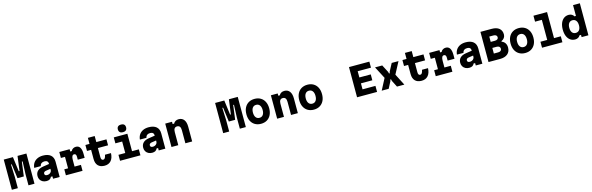

<svg xmlns="http://www.w3.org/2000/svg" viewBox="120 -2892 15160 4914"><g transform="rotate(-15 7700.0 -435.0)"><path d="M50 0V-800H293L344 -413H364L415 -800H650V0H491V-297L504 -630H484L434 -250H266L216 -630H196L209 -297V0Z M1102 -63Q1086 -24 1053 -4.5Q1020 15 968 15Q911 15 867.5 -8Q824 -31 799.5 -72Q775 -113 775 -166Q775 -249 826 -300Q877 -351 974 -366L1142 -392Q1141 -487 1043 -487Q992 -487 960.5 -462.5Q929 -438 921 -393H748Q755 -470 792.5 -525Q830 -580 894 -610Q958 -640 1043 -640Q1176 -640 1246.5 -579.5Q1317 -519 1317 -404V0H1142V-63ZM955 -185Q955 -130 1021 -130Q1072 -130 1107 -160Q1142 -190 1142 -234V-263L1016 -244Q989 -240 972 -224Q955 -208 955 -185Z M1473 -620H1747V-560H1787Q1804 -597 1838 -618Q1872 -639 1916 -639Q2061 -639 2061 -409V-307H1879V-387Q1879 -465 1822 -465Q1754 -465 1754 -333V-158H1923V0H1482V-158H1582V-462H1473Z M2454 -780V-620H2723V-462H2454V-220Q2454 -138 2509 -138Q2538 -138 2555.5 -164Q2573 -190 2585 -250H2744Q2738 -119 2676 -49.5Q2614 20 2505 20Q2393 20 2333.5 -42Q2274 -104 2274 -220V-462H2165V-620H2274V-780Z M2917 -620H3277V-158H3457V0H2917V-158H3097V-462H2917ZM3179 -687Q3126 -687 3098 -713.5Q3070 -740 3070 -789Q3070 -838 3098 -864Q3126 -890 3179 -890Q3232 -890 3260 -864Q3288 -838 3288 -789Q3288 -740 3260 -713.5Q3232 -687 3179 -687Z M3902 -63Q3886 -24 3853 -4.5Q3820 15 3768 15Q3711 15 3667.5 -8Q3624 -31 3599.5 -72Q3575 -113 3575 -166Q3575 -249 3626 -300Q3677 -351 3774 -366L3942 -392Q3941 -487 3843 -487Q3792 -487 3760.5 -462.5Q3729 -438 3721 -393H3548Q3555 -470 3592.5 -525Q3630 -580 3694 -610Q3758 -640 3843 -640Q3976 -640 4046.5 -579.5Q4117 -519 4117 -404V0H3942V-63ZM3755 -185Q3755 -130 3821 -130Q3872 -130 3907 -160Q3942 -190 3942 -234V-263L3816 -244Q3789 -240 3772 -224Q3755 -208 3755 -185Z M4280 0V-620H4460V-560H4500Q4519 -598 4555 -619Q4591 -640 4640 -640Q4730 -640 4779 -575Q4828 -510 4828 -390V0H4648V-347Q4648 -473 4554 -473Q4460 -473 4460 -347V0Z M5650 0V-800H5893L5944 -413H5964L6015 -800H6250V0H6091V-297L6104 -630H6084L6034 -250H5866L5816 -630H5796L5809 -297V0Z M6650 20Q6558 20 6490 -20.5Q6422 -61 6385 -135Q6348 -209 6348 -310Q6348 -411 6385 -485Q6422 -559 6490 -599.5Q6558 -640 6650 -640Q6742 -640 6810 -599.5Q6878 -559 6915 -485Q6952 -411 6952 -310Q6952 -209 6915 -135Q6878 -61 6810 -20.5Q6742 20 6650 20ZM6650 -138Q6711 -138 6745 -183.5Q6779 -229 6779 -310Q6779 -392 6745 -437Q6711 -482 6650 -482Q6589 -482 6555 -437Q6521 -392 6521 -310Q6521 -229 6555 -183.5Q6589 -138 6650 -138Z M7080 0V-620H7260V-560H7300Q7319 -598 7355 -619Q7391 -640 7440 -640Q7530 -640 7579 -575Q7628 -510 7628 -390V0H7448V-347Q7448 -473 7354 -473Q7260 -473 7260 -347V0Z M8050 20Q7958 20 7890 -20.5Q7822 -61 7785 -135Q7748 -209 7748 -310Q7748 -411 7785 -485Q7822 -559 7890 -599.5Q7958 -640 8050 -640Q8142 -640 8210 -599.5Q8278 -559 8315 -485Q8352 -411 8352 -310Q8352 -209 8315 -135Q8278 -61 8210 -20.5Q8142 20 8050 20ZM8050 -138Q8111 -138 8145 -183.5Q8179 -229 8179 -310Q8179 -392 8145 -437Q8111 -482 8050 -482Q7989 -482 7955 -437Q7921 -392 7921 -310Q7921 -229 7955 -183.5Q7989 -138 8050 -138Z M9197 0V-800H9737V-640H9385V-475H9687V-319H9385V-160H9727V0Z M9850 0 10006 -298 9839 -620H10030L10134 -420L10144 -377H10164L10175 -420L10281 -620H10461L10294 -305L10450 0H10255L10166 -175L10156 -219H10136L10126 -175L10035 0Z M10854 -780V-620H11123V-462H10854V-220Q10854 -138 10909 -138Q10938 -138 10955.5 -164Q10973 -190 10985 -250H11144Q11138 -119 11076 -49.5Q11014 20 10905 20Q10793 20 10733.5 -42Q10674 -104 10674 -220V-462H10565V-620H10674V-780Z M11273 -620H11547V-560H11587Q11604 -597 11638 -618Q11672 -639 11716 -639Q11861 -639 11861 -409V-307H11679V-387Q11679 -465 11622 -465Q11554 -465 11554 -333V-158H11723V0H11282V-158H11382V-462H11273Z M12302 -63Q12286 -24 12253 -4.5Q12220 15 12168 15Q12111 15 12067.5 -8Q12024 -31 11999.5 -72Q11975 -113 11975 -166Q11975 -249 12026 -300Q12077 -351 12174 -366L12342 -392Q12341 -487 12243 -487Q12192 -487 12160.5 -462.5Q12129 -438 12121 -393H11948Q11955 -470 11992.5 -525Q12030 -580 12094 -610Q12158 -640 12243 -640Q12376 -640 12446.5 -579.5Q12517 -519 12517 -404V0H12342V-63ZM12155 -185Q12155 -130 12221 -130Q12272 -130 12307 -160Q12342 -190 12342 -234V-263L12216 -244Q12189 -240 12172 -224Q12155 -208 12155 -185Z M12680 0V-800H12981Q13106 -800 13175 -743Q13244 -686 13244 -582Q13244 -531 13216.5 -492Q13189 -453 13139 -432V-416Q13197 -396 13228.5 -347.5Q13260 -299 13260 -231Q13260 -122 13188 -61Q13116 0 12985 0ZM12868 -484H12979Q13022 -484 13046.5 -502.5Q13071 -521 13071 -553Q13071 -587 13046.5 -606Q13022 -625 12979 -625H12868ZM12868 -175H12983Q13026 -175 13050.5 -194.5Q13075 -214 13075 -248Q13075 -284 13050.5 -304Q13026 -324 12983 -324H12868Z M13650 20Q13558 20 13490 -20.5Q13422 -61 13385 -135Q13348 -209 13348 -310Q13348 -411 13385 -485Q13422 -559 13490 -599.5Q13558 -640 13650 -640Q13742 -640 13810 -599.5Q13878 -559 13915 -485Q13952 -411 13952 -310Q13952 -209 13915 -135Q13878 -61 13810 -20.5Q13742 20 13650 20ZM13650 -138Q13711 -138 13745 -183.5Q13779 -229 13779 -310Q13779 -392 13745 -437Q13711 -482 13650 -482Q13589 -482 13555 -437Q13521 -392 13521 -310Q13521 -229 13555 -183.5Q13589 -138 13650 -138Z M14098 -848H14458V-158H14638V0H14098V-158H14278V-690H14098Z M14975 16Q14900 16 14845 -24Q14790 -64 14760 -137Q14730 -210 14730 -310Q14730 -410 14760 -483Q14790 -556 14845 -596Q14900 -636 14975 -636Q15019 -636 15054.5 -616Q15090 -596 15107 -561H15147V-848H15327V0H15147V-59H15107Q15090 -24 15054.5 -4Q15019 16 14975 16ZM15031 -142Q15092 -142 15126 -186Q15160 -230 15160 -310Q15160 -390 15126 -434Q15092 -478 15031 -478Q14971 -478 14937 -434Q14903 -390 14903 -310Q14903 -230 14937 -186Q14971 -142 15031 -142Z"/></g></svg>

Font: Martian Mono ExtraBold
Style: Regular
Weight: 800
Monospace: yes
Designer: Roman Shamin
Foundry: Evil Martians
Version: Version 1.000; ttfautohint (v1.8.4.7-5d5b)